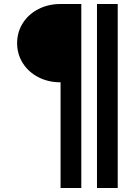

<svg xmlns="http://www.w3.org/2000/svg" viewBox="-20 -727 673 958"><path d="M65.4 -511.7Q65.4 -566.4 93.5 -611.1Q121.6 -655.8 171.1 -681.4Q220.7 -707 281.2 -707H385.7V210.9H282.2V-316.4H281.2Q220.7 -316.4 171.1 -342Q121.6 -367.7 93.5 -412.4Q65.4 -457 65.4 -511.7ZM463.9 -707H567.4V210.9H463.9Z"/></svg>

Font: Wanted Sans SemiBold
Style: Regular
Weight: 600
Designer: Original Design by Kil Hyung-jin and Kang Hanbin, Wanted Lab, Inc; Hangeul from Source Han Sans by Jang Soo-young and Ka
Foundry: Wanted Lab, Inc.
Version: Version 1.003